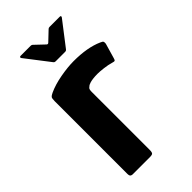

<svg xmlns="http://www.w3.org/2000/svg" viewBox="-203 -693 750 750"><g transform="rotate(-45 171.5 -318.5)"><path d="M206 -476Q282 -476 331 -454Q341 -450 342.5 -446Q344 -442 343 -435L325 -373Q323 -365 320 -363.5Q317 -362 308 -365Q291 -370 270 -372.5Q249 -375 238 -375Q222 -375 211 -373.5Q200 -372 194 -370Q188 -368 184 -366Q180 -363 175.5 -359Q171 -355 171 -341V-21Q171 -7 167 -3.5Q163 0 153 0H56Q51 0 47 -3Q43 -6 43 -17V-417Q43 -433 46.5 -437.5Q50 -442 61 -447Q91 -461 132.5 -468.5Q174 -476 206 -476ZM155 -525Q150 -525 147 -529L70 -629Q68 -632 69 -634.5Q70 -637 74 -637H130Q135 -637 138 -634L177 -597Q182 -592 187 -597L226 -634Q229 -637 234 -637H290Q295 -637 295.5 -634.5Q296 -632 294 -629L217 -529Q214 -525 209 -525Z"/></g></svg>

Font: Glory Thin
Style: Bold
Weight: 700
Version: Version 1.011